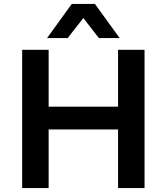

<svg xmlns="http://www.w3.org/2000/svg" viewBox="-20 -959 850 979"><path d="M93 0V-705H228V-415H582V-705H717V0H582V-299H228V0ZM220 -765 346 -939H464L590 -765H484L405 -867L325 -765Z"/></svg>

Font: Nunito Sans 8pt
Style: Bold
Weight: 700
Version: Version 3.101;gftools[0.9.27]